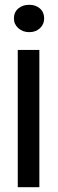

<svg xmlns="http://www.w3.org/2000/svg" viewBox="-20 -567 243 800"><path d="M54 213H144V-359H54ZM102 -547Q74 -547 56 -531.5Q38 -516 38 -490Q38 -466 56.5 -449.5Q75 -433 102 -433Q129 -433 146.5 -449.5Q164 -466 164 -490Q164 -516 146.5 -531.5Q129 -547 102 -547Z"/></svg>

Font: Reem Kufi Fun
Style: Regular
Weight: 400
Designer: Khaled Hosny
Version: Version 1.005